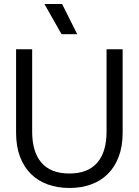

<svg xmlns="http://www.w3.org/2000/svg" viewBox="-20 -925 690 955"><path d="M325 10Q267 10 218 -7.5Q169 -25 134 -59.5Q99 -94 79.5 -145.5Q60 -197 60 -265V-680H140V-270Q140 -169 186.5 -115.5Q233 -62 325 -62Q417 -62 463.5 -115.5Q510 -169 510 -270V-680H590V-265Q590 -197 570.5 -145.5Q551 -94 516 -59.5Q481 -25 432.5 -7.5Q384 10 325 10ZM289 -905 364 -755H286L201 -905Z"/></svg>

Font: CyStack Display
Style: Regular
Weight: 400
Designer: Weizhong Zhang
Foundry: 本地遙控
Version: Version 1.000;Glyphs 3.1.2 (3151)